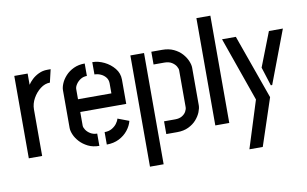

<svg xmlns="http://www.w3.org/2000/svg" viewBox="-87 -881 1990 1246"><g transform="rotate(-10 907.5 -258.0)"><path d="M42 0V-543H130V-469Q140 -485 158.5 -502.5Q177 -520 203 -532.5Q229 -545 259 -545Q265 -545 270.5 -545Q276 -545 282 -545L262 -460Q229 -460 199 -437Q169 -414 149.5 -379Q130 -344 130 -307V0Z M507 0Q465 0 433 -16Q401 -32 379.5 -55.5Q358 -79 347.5 -104Q337 -129 337 -148V-397Q337 -416 347.5 -441Q358 -466 379.5 -489.5Q401 -513 433 -528Q465 -543 506 -543V-461Q482 -461 463.5 -449Q445 -437 434 -420Q423 -403 423 -389V-322H643V-388Q643 -411 630 -427.5Q617 -444 597 -453Q577 -462 556 -462V-543Q595 -543 634 -524Q673 -505 699.5 -472.5Q726 -440 726 -398V-238H423V-148Q423 -136 433.5 -120Q444 -104 463 -92.5Q482 -81 507 -81ZM556 0V-82Q584 -82 604 -93.5Q624 -105 636.5 -121.5Q649 -138 653 -154L727 -126Q719 -94 696 -65Q673 -36 637.5 -18Q602 0 556 0Z M948 0V-84H1021Q1049 -84 1067 -95Q1085 -106 1093.5 -121.5Q1102 -137 1102 -150V-393Q1102 -404 1093 -419.5Q1084 -435 1065 -447Q1046 -459 1016 -459H945V-543H1016Q1060 -543 1092.5 -527.5Q1125 -512 1146 -488.5Q1167 -465 1177.5 -439.5Q1188 -414 1188 -395V-147Q1188 -128 1178 -103Q1168 -78 1147.5 -54.5Q1127 -31 1095 -15.5Q1063 0 1020 0ZM807 190V-543H897V190Z M1271 0V-707H1363V0Z M1462 191 1560 -120 1411 -543H1502L1653 -119L1550 191ZM1671 -194 1632 -317 1720 -543H1812L1680 -194Z"/></g></svg>

Font: Stick No Bills Medium
Style: Regular
Weight: 500
Version: Version 2.000